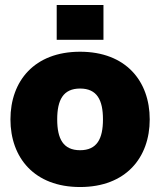

<svg xmlns="http://www.w3.org/2000/svg" viewBox="-20 -740 644 772"><path d="M302 12C486 12 582 -106 582 -260C582 -414 486 -532 302 -532C118 -532 22 -414 22 -260C22 -106 118 12 302 12ZM208 -580H396V-720H208ZM210 -260C210 -338 234 -384 302 -384C370 -384 394 -338 394 -260C394 -182 370 -136 302 -136C234 -136 210 -182 210 -260Z"/></svg>

Font: Aspekta 900
Style: Regular
Weight: 900
Designer: Ivo Dolenc
Version: Version 2.000